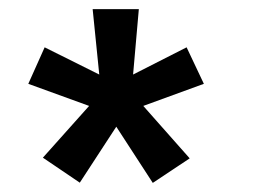

<svg xmlns="http://www.w3.org/2000/svg" viewBox="-20 -731 565 424"><path d="M398.9 -381.3 296.4 -497.1 430.2 -545.9 392.1 -626.5 273.9 -566.4 286.6 -710.9H184.6L199.2 -566.4L78.6 -626.5L42.5 -545.9L176.8 -497.1L74.7 -382.8L156.2 -327.6L236.8 -451.2L317.4 -327.1Z"/></svg>

Font: Ride SemiBold
Style: Regular
Weight: 600
Version: Version 3.000